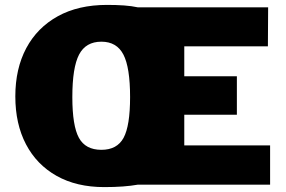

<svg xmlns="http://www.w3.org/2000/svg" viewBox="-20 -753 1166 783"><path d="M1081.5 -160V0H592H542.5Q515 5 480.5 7.5Q446 10 405.5 10Q292 10 210.8 -35.8Q129.5 -81.5 86 -164.5Q42.5 -247.5 42.5 -360Q42.5 -473 87.2 -556.8Q132 -640.5 215.8 -686.8Q299.5 -733 416.5 -733Q454.5 -733 486 -730.8Q517.5 -728.5 542.5 -723H603.5H1073.5L1072.5 -564H731.5V-442H946V-285H731.5V-160ZM393.5 -142Q457.5 -142 484 -191Q510.5 -240 510.5 -357Q510.5 -478 483.2 -530.5Q456 -583 393.5 -583Q330 -583 302.5 -530.5Q275 -478 275 -357Q275 -240 301.8 -191Q328.5 -142 393.5 -142Z"/></svg>

Font: Public Sans Black
Style: Regular
Weight: 900
Designer: The Public Sans Project Authors: Dan O. Williams and USWDS (Libre Franklin designed by Pablo Impallari and Rodrigo Fuenz
Version: Version 1.007